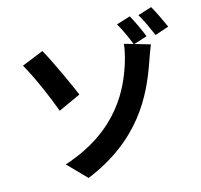

<svg xmlns="http://www.w3.org/2000/svg" viewBox="-97 -970 1194 1143"><g transform="rotate(-10 500.0 -398.5)"><path d="M379 -429C342 -499 256 -651 207 -722L78 -656C132 -580 206 -443 247 -354ZM833 -701C815 -738 780 -799 755 -835L672 -801C698 -765 729 -711 749 -669L692 -680C693 -655 687 -608 677 -562C646 -425 568 -178 227 -33L347 70C677 -100 772 -350 821 -543C826 -563 839 -613 850 -649L754 -668ZM807 -833C834 -797 865 -740 887 -699L970 -735C951 -770 915 -831 890 -867Z"/></g></svg>

Font: Source Han Sans Old Style Bold
Style: Regular
Weight: 700
Designer: Ryoko NISHIZUKA (kana & ideographs); Paul D. Hunt (Latin, Greek & Cyrillic); Wenlong ZHANG (bopomofo); Sandoll Communica
Foundry: Adobe Systems Incorporated
Version: Version 1.004;PS 1.004;hotconv 1.0.81;makeotf.lib2.5.63406